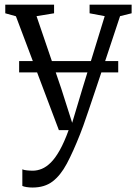

<svg xmlns="http://www.w3.org/2000/svg" viewBox="-20 -568 599 838"><path d="M122 250.5Q108 250.5 95.8 248.5Q83.5 246.5 77.5 243.5V171Q83.5 174 96.8 175.5Q110 177 123 177Q142.5 177 162.2 169Q182 161 201.8 141.5Q221.5 122 241 87.2Q260.5 52.5 279.5 0H237L49.5 -497L3 -510V-547.5H216V-510L139.5 -497.5L247.5 -181L295 -32L340 -182L437 -497.5L371 -510V-547.5H554.5V-510L504 -497.5Q470.5 -395.5 444.2 -317.2Q418 -239 398.8 -181.5Q379.5 -124 366 -84.2Q352.5 -44.5 343.8 -20Q335 4.5 330 16.5Q299.5 94 271.8 146Q244 198 209.2 224.2Q174.5 250.5 122 250.5ZM496 -301.5V-252H63.5V-301.5Z"/></svg>

Font: Merriweather 36pt Light
Style: Regular
Weight: 300
Designer: Eben Sorkin
Foundry: Eben Sorkin
Version: Version 2.100